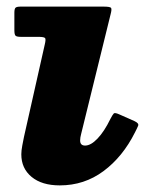

<svg xmlns="http://www.w3.org/2000/svg" viewBox="-20 -540 464 581"><path d="M314.5 -496 225.5 -134.5Q222.5 -123.5 222.5 -115Q222.5 -99.5 237.5 -99.5Q255 -99.5 275.2 -120.8Q295.5 -142 314 -180Q321 -193.5 324.5 -196.8Q328 -200 343 -193L387 -173.5Q401 -167 398 -159.5Q395 -152 388.5 -139.5Q351.5 -65.5 293.2 -22.2Q235 21 161 21Q106.5 21 75.5 -4.8Q44.5 -30.5 44.5 -73Q44.5 -84.5 47.5 -100Q50.5 -115.5 52.5 -125.5L115.5 -405.5Q119 -420 116.8 -424.2Q114.5 -428.5 96 -428.5H43Q30.5 -428.5 27 -432Q23.5 -435.5 23.5 -448.5V-501.5Q23.5 -513.5 27.2 -516.8Q31 -520 42.5 -520H293Q313 -520 316 -516.2Q319 -512.5 314.5 -496Z"/></svg>

Font: Besley* Heavy
Style: Italic
Weight: 800
Italic angle: -13°
Designer: Owen Earl
Foundry: indestructible type*
Version: Version 3.000; ttfautohint (v1.8.3)